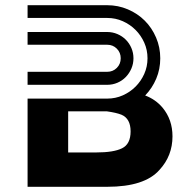

<svg xmlns="http://www.w3.org/2000/svg" viewBox="-20 -719 729 738"><path d="M605 -305Q643 -259 643 -195Q643 -120 593 -66Q536 -1 392 -1H86V-340H392Q424 -340 452 -352.5Q480 -365 501 -386Q522 -407 534.5 -435Q547 -463 547 -495Q547 -527 534.5 -555Q522 -583 501 -604Q480 -625 452 -637.5Q424 -650 392 -650H86V-699H392Q434 -699 471.5 -683Q509 -667 536.5 -639.5Q564 -612 580 -574.5Q596 -537 596 -495Q596 -453 580.5 -416.5Q565 -380 538 -352Q578 -337 605 -305ZM449 -149Q482 -165 482 -214Q482 -263 447 -278Q427 -286 391 -291H242V-133H349Q417 -133 449 -149ZM493 -495Q493 -474 485 -455.5Q477 -437 463.5 -423Q450 -409 431.5 -401Q413 -393 392 -393H86V-443H392Q414 -443 429 -458Q444 -473 444 -495Q444 -517 429 -532Q414 -547 392 -547H86V-596H392Q413 -596 431.5 -588Q450 -580 463.5 -566.5Q477 -553 485 -534.5Q493 -516 493 -495Z"/></svg>

Font: Balans
Style: Regular
Weight: 400
Designer: Thomas Breure
Foundry: Thomas Breure
Version: Version 2.001